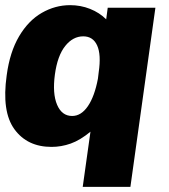

<svg xmlns="http://www.w3.org/2000/svg" viewBox="-21 -560 656 745"><path d="M300 165 330 -49Q290 -16 253.5 -3Q217 10 179 10Q85 10 35 -58.5Q-15 -127 5 -268Q17 -358 53 -419Q89 -480 141 -510Q193 -540 251 -540Q292 -540 328.5 -525.5Q365 -511 391 -485L397 -530H582L485 165ZM359 -255 362 -280Q372 -348 356 -383.5Q340 -419 302 -419Q262 -419 232 -381.5Q202 -344 192 -271Q182 -197 200.5 -153.5Q219 -110 259 -110Q294 -110 320 -148Q346 -186 359 -255Z"/></svg>

Font: Morrison ExtraBold
Style: Regular
Weight: 800
Designer: Pablo Impallari, Rodrigo Fuenzalida (Modified by Dan O. Williams)
Version: Version 0.03;June 6, 2019;FontCreator 11.5.0.2425 64-bit; tt